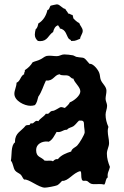

<svg xmlns="http://www.w3.org/2000/svg" viewBox="-20 -837 569 882"><path d="M485 -70C477 -90 471 -110 471 -131C471 -150 481 -162 481 -180C481 -198 475 -216 475 -235C475 -241 476 -248 478 -254C470 -272 465 -291 465 -310C465 -324 472 -337 472 -351C472 -362 465 -372 465 -383C465 -395 469 -407 469 -420C469 -440 450 -452 443 -470C439 -480 440 -492 436 -502C431 -516 410 -544 393 -544H391C360 -581 370 -568 330 -576C324 -578 320 -582 314 -583C301 -585 288 -587 275 -587C262 -587 254 -579 241 -579C226 -579 210 -583 194 -580C183 -577 175 -568 165 -564C154 -558 141 -556 130 -551C121 -536 109 -524 94 -515C96 -507 91 -506 91 -500C91 -498 91 -498 91 -496C74 -489 74 -464 56 -457C56 -439 46 -423 46 -406C46 -374 92 -351 120 -351C127 -351 134 -352 140 -354C150 -364 152 -379 156 -393C172 -415 179 -443 191 -467C226 -464 227 -491 253 -496C265 -487 281 -494 294 -489C302 -487 307 -476 315 -476H317C323 -455 349 -438 349 -417C349 -397 318 -373 301 -367C296 -356 286 -349 278 -341C272 -342 267 -345 261 -345L256 -344C251 -341 229 -328 225 -328C207 -328 209 -314 197 -314C195 -314 193 -314 191 -315C182 -301 165 -294 156 -280C154 -281 151 -282 149 -282C140 -282 135 -270 128 -270C126 -270 123 -271 120 -270L117 -264C111 -261 104 -264 98 -260C78 -234 49 -227 49 -187V-183C29 -170 35 -121 30 -99C41 -86 40 -67 49 -54C56 -45 67 -42 75 -35C82 -28 84 -18 91 -12C110 -17 158 25 186 25C196 25 234 18 243 14C252 9 258 1 265 -6C294 -4 315 -43 349 -51C353 -47 353 -42 353 -38C353 13 369 -17 385 -2C396 8 401 9 416 9C430 9 445 7 459 11C467 2 464 -16 475 -22C472 -44 481 -51 485 -70ZM369 -229C369 -219 344 -178 336 -170C328 -160 310 -156 307 -141C285 -134 261 -125 246 -106C234 -107 231 -103 223 -96C219 -99 213 -99 208 -99C200 -99 192 -98 185 -99C169 -118 146 -113 146 -148C146 -175 172 -188 196 -187L204 -186C222 -195 230 -215 240 -231C262 -227 268 -241 286 -241H288C295 -251 308 -251 317 -257C327 -264 334 -275 343 -283H349C363 -284 366 -278 366 -264C366 -252 369 -241 369 -229ZM360 -695C360 -709 348 -718 344 -731C333 -736 324 -745 316 -754C318 -761 313 -762 314 -766V-768C306 -768 301 -775 293 -775C291 -783 283 -788 280 -796C265 -798 256 -817 241 -817C240 -817 215 -812 213 -811C207 -806 208 -792 198 -791C192 -765 179 -743 156 -729C154 -720 152 -708 144 -703C142 -695 140 -686 140 -678C140 -666 145 -657 154 -649C157 -649 160 -648 164 -648C199 -648 201 -675 224 -690C227 -703 233 -717 247 -721C249 -715 255 -713 255 -706C284 -702 285 -672 296 -659C299 -655 307 -655 306 -649H312C326 -648 335 -654 348 -659C349 -672 360 -682 360 -695Z"/></svg>

Font: Margarine
Style: Regular
Weight: 400
Designer: Astigmatic (AOETI)
Foundry: Astigmatic (AOETI)
Version: Version 1.000